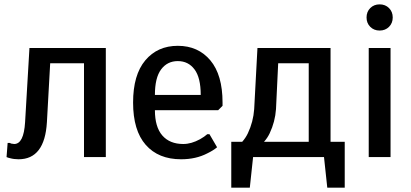

<svg xmlns="http://www.w3.org/2000/svg" viewBox="-20 -720 1885 880"><path d="M65 10Q44 10 26 5Q20 4 10 0L15 -65H25L31 -62Q41 -60 45 -60Q89 -60 95 -160L115 -500H465V0H365V-430H210L195 -160Q185 10 65 10Z M810 10Q706 10 648 -56Q590 -122 590 -250Q590 -377 646 -443.5Q702 -510 795 -510Q888 -510 944 -443.5Q1000 -377 1000 -250V-235L980 -215H690Q690 -138 724 -99Q758 -60 820 -60Q857 -60 897 -82Q918 -94 930 -105H940L975 -45Q957 -30 930 -17Q878 10 810 10ZM690 -285H900Q900 -364 871.5 -402Q843 -440 795 -440Q747 -440 718.5 -402Q690 -364 690 -285Z M1040 140V-70H1090Q1106 -88 1116 -109Q1141 -162 1145 -220L1160 -500H1495V-70H1560V140H1480L1465 0H1140L1125 140ZM1190 -70H1395V-430H1255L1245 -220Q1241 -162 1216 -109Q1206 -88 1190 -70Z M1763 -597Q1746 -580 1720 -580Q1694 -580 1677 -597Q1660 -614 1660 -640Q1660 -666 1677 -683Q1694 -700 1720 -700Q1746 -700 1763 -683Q1780 -666 1780 -640Q1780 -614 1763 -597ZM1670 0V-500H1770V0Z"/></svg>

Font: Scada
Style: Regular
Weight: 400
Designer: Jovanny Lemonad
Foundry: Jovanny Lemonad
Version: Version 4.100;PS 004.100;hotconv 1.0.88;makeotf.lib2.5.64775